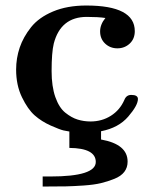

<svg xmlns="http://www.w3.org/2000/svg" viewBox="-20 -473 551 692"><path d="M38.1 -222.2Q38.1 -263.2 51 -301.5Q64 -339.8 92 -375Q120.1 -410.2 171.1 -431.6Q222.2 -453.1 291 -453.1Q465.8 -453.1 465.8 -360.8Q465.8 -333 447.5 -315.9Q429.2 -298.8 403.1 -298.8Q377 -298.8 358.9 -315.9Q340.8 -333 340.8 -359.9Q340.8 -384.8 359.9 -408.2Q334 -412.1 293 -412.1Q198.7 -412.1 173.8 -315.9Q166 -283.7 166 -216.8Q166 -161.6 179.4 -123.3Q192.9 -85 215.3 -66.9Q237.8 -48.8 260 -42Q282.2 -35.2 306.2 -35.2Q347.2 -35.2 379.6 -55.7Q412.1 -76.2 428.2 -112.8Q435.1 -130.9 453.1 -130.9Q477.1 -130.9 477.1 -116.2Q477.1 -93.3 442.1 -52.7Q407.2 -12.2 344.2 0V29.8Q440.4 46.9 439.9 109.9Q439.9 130.9 428 146.5Q416 162.1 392.1 171.6Q368.2 181.2 344 187Q319.8 192.9 281.5 195.6Q243.2 198.2 217.5 198.7Q191.9 199.2 151.9 199.2H133.8V163.1H161.1Q325.2 163.1 325.2 110.8Q325.2 61 230 60.1V1Q222.2 0 209 -2.9Q195.8 -5.9 162.8 -20.5Q129.9 -35.2 105 -57.1Q80.1 -79.1 59.1 -122.6Q38.1 -166 38.1 -222.2Z"/></svg>

Font: CMU Serif
Style: Bold
Weight: 700
Version: Version 0.7.0